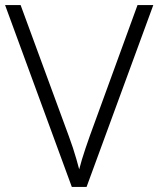

<svg xmlns="http://www.w3.org/2000/svg" viewBox="-20 -734 622 754"><path d="M582 -714 320 0H262L0 -714H61L250 -200Q259 -176 266.5 -153Q274 -130 280 -109Q286 -88 291 -69Q296 -88 302 -108.5Q308 -129 316 -152Q324 -175 333 -201L520 -714Z"/></svg>

Font: Noto Sans Devanagari Light
Style: Regular
Weight: 300
Version: Version 2.003